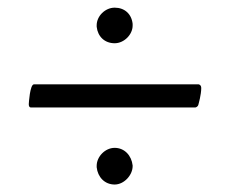

<svg xmlns="http://www.w3.org/2000/svg" viewBox="-20 -496 611 511"><path d="M285.2 -380.9C310.5 -380.9 333 -404.3 333 -427.7V-432.6C330.1 -459 311.5 -475.6 285.2 -475.6C259.8 -475.6 237.3 -453.1 237.3 -428.7V-424.8C240.2 -398.4 258.8 -380.9 285.2 -380.9ZM285.2 -4.9C310.5 -4.9 333 -30.3 333 -53.7V-55.7C330.1 -82 311.5 -102.5 285.2 -102.5C259.8 -102.5 237.3 -79.1 237.3 -54.7V-50.8C240.2 -24.4 258.8 -4.9 285.2 -4.9ZM56.6 -218.8C56.6 -209 62.5 -210 62.5 -210H500C500 -210 505.9 -210.9 507.8 -216.8C508.8 -220.7 515.6 -244.1 515.6 -261.7C515.6 -270.5 508.8 -271.5 508.8 -271.5H70.3C59.6 -271.5 56.6 -220.7 56.6 -218.8Z"/></svg>

Font: Crimson
Style: Roman
Weight: 400
Version: Version 0.2